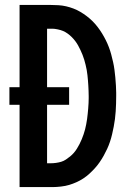

<svg xmlns="http://www.w3.org/2000/svg" viewBox="-20 -755 540 775"><path d="M59 0V-332H18V-403H59V-735H185Q200 -735 216 -734Q232 -733 247 -729.5Q262 -726 276.5 -720.5Q291 -715 304.5 -707Q318 -699 330.5 -689.5Q343 -680 354 -669Q365 -658 374.5 -645.5Q384 -633 392 -620Q400 -607 407 -593Q414 -579 419.5 -564.5Q425 -550 429 -535Q433 -520 436.5 -504.5Q440 -489 442 -473.5Q444 -458 445.5 -442.5Q447 -427 448 -409Q449 -391 449 -381V-368Q449 -352 448.5 -336.5Q448 -321 447 -305.5Q446 -290 444 -274.5Q442 -259 439 -243.5Q436 -228 432.5 -213Q429 -198 424 -183Q419 -168 412.5 -154Q406 -140 398.5 -126.5Q391 -113 382 -100Q373 -87 362.5 -75.5Q352 -64 340.5 -53.5Q329 -43 316 -34.5Q303 -26 288.5 -19.5Q274 -13 259 -8.5Q244 -4 226 -2Q208 0 198 0ZM170 -96H185Q195 -96 206 -97.5Q217 -99 227 -102Q237 -105 246 -111Q255 -117 263 -123.5Q271 -130 278 -138Q285 -146 290.5 -155Q296 -164 301 -173.5Q306 -183 310 -193Q314 -203 317.5 -213Q321 -223 323.5 -233Q326 -243 328 -253.5Q330 -264 331.5 -274.5Q333 -285 334 -295.5Q335 -306 336 -316.5Q337 -327 337.5 -339.5Q338 -352 338 -359V-367Q338 -378 337.5 -388.5Q337 -399 336.5 -409.5Q336 -420 335 -430.5Q334 -441 333 -451.5Q332 -462 330 -472.5Q328 -483 325.5 -493.5Q323 -504 320 -514Q317 -524 313 -534Q309 -544 304.5 -553.5Q300 -563 295 -572Q290 -581 283.5 -589.5Q277 -598 269.5 -605.5Q262 -613 253 -619.5Q244 -626 234.5 -630Q225 -634 212.5 -636.5Q200 -639 194 -639H170V-403H259V-332H170Z"/></svg>

Font: Iosevka Custom
Style: Bold
Weight: 700
Monospace: yes
Designer: Belleve Invis
Foundry: Belleve Invis
Version: Version 30.3.3; ttfautohint (v1.8.3)